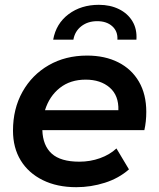

<svg xmlns="http://www.w3.org/2000/svg" viewBox="-20 -771 659 798"><path d="M297 7Q217 7 157.5 -22.5Q98 -52 66 -104.5Q34 -157 34 -228Q34 -319 73.5 -389.5Q113 -460 182.5 -500Q252 -540 342 -540Q416 -540 471.5 -512Q527 -484 557.5 -431.5Q588 -379 588 -306Q588 -286 586 -267Q584 -248 580 -230H156Q158 -166 195 -132.5Q232 -99 310 -99Q355 -99 395.5 -113.5Q436 -128 464 -154L516 -67Q474 -30 416 -11.5Q358 7 297 7ZM167 -313H472Q474 -374 436 -407Q398 -440 336 -440Q272 -440 228.5 -405.5Q185 -371 167 -313ZM201 -606Q213 -673 265 -712Q317 -751 391 -751Q438 -751 474.5 -733Q511 -715 530.5 -682.5Q550 -650 547 -606H468Q470 -641 446.5 -662Q423 -683 384 -683Q345 -683 318 -662Q291 -641 285 -606Z"/></svg>

Font: Montserrat SemiBold
Style: Italic
Weight: 600
Italic angle: -11.3°
Designer: Julieta Ulanovsky
Foundry: Julieta Ulanovsky
Version: Version 9.000; ttfautohint (v1.8.4.7-5d5b)